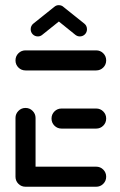

<svg xmlns="http://www.w3.org/2000/svg" viewBox="-20 -710 457 730"><path d="M38.9 -36.3V-261.5Q38.9 -277 50 -288.3Q61.1 -299.6 77 -299.6Q93 -299.6 104.1 -288.3Q115.2 -277 115.2 -261.5V-36.3ZM383.7 -38.1Q383.7 -22.2 372.6 -11.1Q361.5 0 345.6 0H77Q61.1 0 50 -11.1Q38.9 -22.2 38.9 -38.1Q38.9 -54.1 50 -65.2Q61.1 -76.3 77 -76.3H345.6Q361.5 -76.3 372.6 -65.2Q383.7 -54.1 383.7 -38.1ZM175.9 -259.3Q175.9 -275.2 187 -286.3Q198.1 -297.4 214.1 -297.4H345.6Q361.5 -297.4 372.6 -286.3Q383.7 -275.2 383.7 -259.3Q383.7 -243.3 372.6 -232.2Q361.5 -221.1 345.6 -221.1H214.1Q198.1 -221.1 187 -232.2Q175.9 -243.3 175.9 -259.3ZM38.9 -480.4Q38.9 -496.3 50 -507.4Q61.1 -518.5 77 -518.5H345.6Q361.5 -518.5 372.6 -507.4Q383.7 -496.3 383.7 -480.4Q383.7 -464.4 372.6 -453.3Q361.5 -442.2 345.6 -442.2H77Q61.1 -442.2 50 -453.3Q38.9 -464.4 38.9 -480.4ZM203.3 -690.4Q214.8 -690.4 222.8 -682.4Q230.7 -674.4 230.7 -663Q230.7 -656.3 228 -650.7Q225.2 -645.2 220.4 -641.5L140.4 -577.4Q133.3 -571.5 124.1 -571.5Q112.6 -571.5 104.6 -579.4Q96.7 -587.4 96.7 -598.9Q96.7 -605.6 99.4 -611.1Q102.2 -616.7 107 -620.4L187 -684.4Q194.1 -690.4 203.3 -690.4ZM220.4 -684.4 300.4 -620.4Q305.2 -616.7 308 -611.1Q310.7 -605.6 310.7 -598.9Q310.7 -587.4 302.8 -579.4Q294.8 -571.5 283.3 -571.5Q274.4 -571.5 266.7 -577.4L187.8 -641.1Z"/></svg>

Font: 26F Galaxy Hebrew
Style: Bold
Weight: 700
Designer: C₂₉H₂₅N₃O₅
Version: Version 1.000